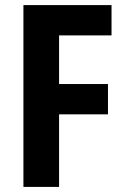

<svg xmlns="http://www.w3.org/2000/svg" viewBox="-20 -734 495 754"><path d="M212 0H72V-714H418V-595H212V-404H404V-285H212Z"/></svg>

Font: Noto Sans Condensed
Style: Bold
Weight: 700
Width: 3
Designer: Monotype Design Team
Foundry: Monotype Imaging Inc.
Version: Version 2.013; ttfautohint (v1.8.4.7-5d5b)